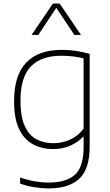

<svg xmlns="http://www.w3.org/2000/svg" viewBox="-20 -828 615 1078"><path d="M251.5 230Q216 230 172.2 223Q128.5 216 93 202.5V168.5Q136.5 183.5 175.8 190.2Q215 197 252.5 197Q352.5 197 401 152.8Q449.5 108.5 449.5 -2.5V-60H446.5Q417.5 -29.5 374.5 -10.2Q331.5 9 277.5 9Q216.5 9 167 -16.8Q117.5 -42.5 88.2 -101.5Q59 -160.5 59 -259Q59 -406 127.5 -477Q196 -548 327.5 -548Q407 -548 483.5 -525.5V-5.5Q483.5 121.5 425 175.8Q366.5 230 251.5 230ZM279.5 -24Q326.5 -24 372 -43.5Q417.5 -63 449.5 -106V-500Q425.5 -506.5 393.2 -510.8Q361 -515 324.5 -515Q211.5 -515 153.2 -454.8Q95 -394.5 95 -263Q95 -172 119.2 -119.8Q143.5 -67.5 185.2 -45.8Q227 -24 279.5 -24ZM157.5 -632 277 -808H315L434.5 -632H397.5L296 -784L195 -632Z"/></svg>

Font: Encode Sans SmExp Th
Style: Regular
Weight: 100
Width: 6
Designer: Multiple Designers
Foundry: Impallari Type
Version: Version 3.002; ttfautohint (v1.8.3) -l 8 -r 50 -G 200 -x 14 